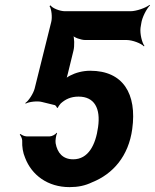

<svg xmlns="http://www.w3.org/2000/svg" viewBox="-20 -757 635 787"><path d="M302 -361C367 -361 393 -313 382 -236C372 -163 342 -104 280 -104C238 -104 215 -130 208 -170C206 -180 210 -204 214 -211L212 -213C208 -206 193 -198 184 -198H89C80 -198 68 -204 64 -208L61 -205C65 -201 71 -189 71 -181C70 -154 74 -131 83 -110C110 -39 176 10 265 10C300 10 329 4 358 -10C443 -44 507 -117 522 -228C542 -373 484 -467 350 -467C319 -467 290 -459 267 -447C259 -443 250 -437 246 -431L249 -429C253 -434 256 -447 258 -455L281 -549C286 -568 285 -605 279 -616L276 -614C282 -603 313 -593 329 -593H499C523 -593 559 -579 570 -567L572 -569C562 -582 553 -619 556 -643L559 -661C562 -685 581 -722 595 -735L593 -737C578 -725 539 -711 515 -711H246C226 -711 195 -723 187 -735L183 -732C191 -721 195 -686 190 -667L122 -394C117 -374 97 -343 84 -335L85 -332C98 -340 134 -344 152 -339L205 -326C208 -325 213 -318 214 -315H217C218 -319 226 -330 229 -333C248 -350 270 -361 302 -361Z"/></svg>

Font: Asimov
Style: EdgeNarIt
Weight: 500
Designer: Google
Version: Version 2.000980: 2014